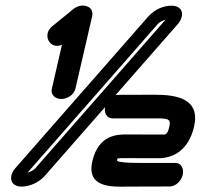

<svg xmlns="http://www.w3.org/2000/svg" viewBox="-20 -664 741 709"><path d="M638 -576.7C652.8 -594.1 659.7 -622 640.4 -635.7C632.7 -641.1 623.2 -643 613.2 -643C583.4 -643 551.6 -629.6 527.3 -602.8C525.3 -600.6 35.4 -41.6 35.4 -41.6C19.4 -23.3 13.7 5.4 34 18.4C41.5 23.3 50.5 25 60 25C89.7 25 124.3 9.5 145.2 -14.4ZM591.5 -591.5 109.5 -41.6C106 -37.6 93.5 -29.6 81.7 -26.5C153.5 -108.4 551.4 -562.6 563.2 -575.9C564 -576.7 563 -575.6 563.7 -576.4C567.2 -580.4 579.7 -588.4 591.5 -591.5ZM412.8 -69.5C413 -79.9 412.8 -76.9 412.7 -78.1C415.3 -78.9 421 -80.1 429.4 -80.1C429.4 -80.1 483.5 -79.7 564.4 -79.7C622.7 -79.7 677.1 -111.8 696.6 -196.5C720.5 -300 631.4 -314.2 552.5 -314.2C471.6 -314.2 417.3 -313.8 417.3 -313.8C390.6 -313.8 372.7 -289 368.4 -270.3C364 -251.6 370.4 -226.8 397.3 -226.8C397.3 -226.8 476.6 -226.8 532.3 -226.8C596.8 -226.8 613 -229.3 605.4 -196.5C598.9 -168.6 591.6 -167.1 584.6 -167.1C584.6 -167.1 530.5 -167.5 449.6 -167.5C415.2 -167.5 343.9 -167.9 321 -68.7C301.4 16.2 368.9 25.4 426.5 25.3C440.8 25.3 455.7 25 470.7 25C551.6 25 605.8 24.6 605.8 24.6C632.7 24.6 650.5 -0.2 654.8 -18.9C659.1 -37.6 652.7 -62.4 625.9 -62.4C625.9 -62.4 546.6 -62.4 490.9 -62.4C451.6 -62.4 419.7 -65 412.8 -69.5ZM265.9 -585.2C268.6 -587.4 265.4 -584.8 265.9 -585.2ZM208.8 -498.5C191.7 -424.1 171.7 -337.5 171.7 -337.5C165.5 -310.7 187.4 -298.5 206.2 -298.5C224.9 -298.5 252.5 -310.6 258.7 -337.5L320.5 -604.9C325.6 -630.4 307.9 -642.6 286 -643.5C262.3 -644.1 242.5 -623.8 240.8 -622.2C238.8 -620.6 172.9 -567 172.8 -567C149.6 -548.1 152.3 -522 162.6 -508.7C171.5 -497 187.6 -489.8 208.8 -498.5Z"/></svg>

Font: Hi.
Style: Regular
Weight: 400
Designer: Mew Too, Robert Jablonski
Foundry: Cannot Into Space Fonts
Version: Version 1.996